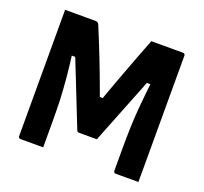

<svg xmlns="http://www.w3.org/2000/svg" viewBox="-121 -841 1042 983"><g transform="rotate(20 400.0 -350.0)"><path d="M208.2 0Q177.7 0 146.5 0Q115.3 0 83.9 0Q80.9 0 78.4 -1.5Q75.9 -3 74.4 -5.5Q72.9 -8 72.9 -11Q72.9 -85 72.9 -158.5Q72.9 -232 72.9 -305.6Q72.9 -379.1 72.9 -453.1Q72.9 -527.1 72.9 -600.1Q72.9 -625.1 72.9 -650.1Q72.9 -675 72.9 -700Q93.7 -700 125.9 -700Q158 -700 188.8 -700Q219.6 -700 237.9 -700Q244.4 -700 248.3 -698.1Q252.1 -696.3 255.4 -691.6Q258.7 -686.9 262.4 -676.8Q278.4 -638.9 293.2 -601.7Q308.1 -564.6 322.5 -527.9Q337 -491.3 351.1 -453.6Q365.2 -415.9 379.8 -376.8Q394.4 -337.7 409.2 -295.4L365.3 -341.2H437L392.1 -295.4Q407 -337.9 421.5 -377.9Q435.9 -417.9 450.3 -456.6Q464.7 -495.4 479.4 -534.5Q494.1 -573.6 509.7 -614.9Q525.3 -656.1 542.6 -700Q563.4 -700 596.4 -700Q629.4 -700 662.4 -700Q695.4 -700 716.1 -700Q719.1 -700 721.6 -698.5Q724.1 -697 725.6 -694.6Q727.1 -692.1 727.1 -689Q727.1 -646.4 727.1 -600Q727.1 -553.5 727.1 -504.4Q727.1 -455.3 727.1 -404.1Q727.1 -353 727.1 -301.8Q727.1 -250.7 727.1 -199.5Q727.1 -148.4 727.1 -99.4Q727.1 -83.3 727.1 -66.7Q727.1 -50.1 727.1 -33.6Q727.1 -17 727.1 0Q696 0 664.7 0Q633.3 0 602.7 0Q599.7 0 597.2 -1.5Q594.7 -3 593.2 -5.5Q591.7 -8 591.7 -11Q591.7 -32.6 591.7 -53.4Q591.7 -74.2 591.7 -95.4Q591.7 -116.5 591.7 -137.2Q591.7 -166 592.1 -193.8Q592.5 -221.6 593.5 -250Q594.4 -278.4 596.2 -308.4Q598 -338.3 601.1 -371Q604.2 -403.8 607.9 -441.2Q611.5 -478.7 616.8 -520.9L635.9 -491.4H564.5L605.6 -520.5Q591.2 -482.8 575.5 -443.5Q559.8 -404.3 544.1 -364.7Q528.3 -325.1 512.7 -285.4Q497.1 -245.8 481.8 -207.4Q466.5 -169 452.4 -132.8Q428.1 -132.8 403.6 -132.8Q379.2 -132.8 354.8 -132.8Q351.8 -132.8 348.4 -134.3Q345 -135.8 342.8 -141Q330.3 -173.3 315.5 -209.7Q300.8 -246 285.7 -285.2Q270.6 -324.4 254.6 -364.1Q238.6 -403.9 223.1 -443.1Q207.5 -482.4 192.9 -519.6L233.2 -491.4H163.1L181.4 -521.4Q186.8 -480 191.3 -442.9Q195.8 -405.8 198.5 -373.4Q201.2 -341 203.3 -310.6Q205.5 -280.3 206.4 -251.8Q207.3 -223.4 207.7 -195.1Q208.2 -166.8 208.2 -137.2Q208.2 -103.2 208.2 -68.7Q208.2 -34.2 208.2 0Z"/></g></svg>

Font: Recursive Sans Linear Light
Style: Regular
Weight: 300
Version: Version 1.085